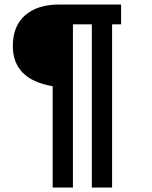

<svg xmlns="http://www.w3.org/2000/svg" viewBox="-20 -726 675 853"><path d="M304 107V-618H388V107H478V-618H518V-706H244Q146 -706 91.5 -658Q37 -610 37 -522Q37 -373 214 -343V107Z"/></svg>

Font: Geom Medium
Style: Bold
Weight: 500
Version: Version 1.102